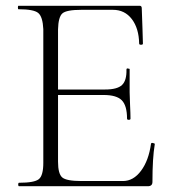

<svg xmlns="http://www.w3.org/2000/svg" viewBox="-20 -645 590 665"><path d="M503 -147Q504 -152 512 -149Q517 -148 516 -145Q508 -98 508 -15Q508 0 492 0H46Q43 0 43 -6Q43 -12 46 -12Q99 -12 114.5 -24.5Q130 -37 130 -81V-544Q128 -587 112.5 -600Q97 -613 44 -613Q42 -613 42 -619Q42 -625 44 -625H464Q471 -625 471 -616Q472 -595 473.5 -545.5Q475 -496 475 -494Q475 -490 468.5 -490Q462 -490 462 -494Q461 -547 436.5 -579Q412 -611 371 -611H262Q210 -611 196 -598.5Q182 -586 181 -543V-335H344Q386 -335 402.5 -350.5Q419 -366 418 -404Q418 -410 426 -407Q430 -407 429 -404Q429 -387 429 -373.5Q429 -360 429 -346.5Q429 -333 429 -325Q429 -310 430.5 -281Q432 -252 432 -234Q432 -230 426 -230Q420 -230 420 -234Q420 -279 402 -297.5Q384 -316 339 -316H181V-85Q181 -43 195.5 -30.5Q210 -18 262 -18H406Q442 -18 468.5 -53.5Q495 -89 503 -147Z"/></svg>

Font: Cormorant Upright Light
Style: Regular
Weight: 300
Designer: Christian Thalmann (Catharsis Fonts)
Foundry: Catharsis Fonts
Version: Version 3.302;PS 003.302;hotconv 1.0.88;makeotf.lib2.5.64775